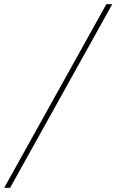

<svg xmlns="http://www.w3.org/2000/svg" viewBox="-94 -730 552 910"><path d="M-74 160 410 -710H438L-46 160Z"/></svg>

Font: Source Sans Variable
Style: Italic
Weight: 200
Italic angle: -11°
Designer: Paul D. Hunt
Foundry: Adobe Systems Incorporated
Version: Version 3.006;hotconv 1.0.111;makeotfexe 2.5.65597